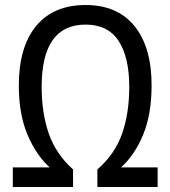

<svg xmlns="http://www.w3.org/2000/svg" viewBox="-20 -745 679 765"><path d="M495 -399Q495 -294 466.5 -212.5Q438 -131 368 -70V0H608V-78H462Q516 -126 550 -207.5Q584 -289 584 -405Q584 -557 516 -641Q448 -725 321 -725Q193 -725 124 -641.5Q55 -558 55 -404Q55 -290 89.5 -208.5Q124 -127 178 -78H31V0H271V-70Q203 -131 174.5 -212.5Q146 -294 146 -399Q146 -647 321 -647Q410 -647 452.5 -582Q495 -517 495 -399Z"/></svg>

Font: Noto Sans Display SemiCondensed
Style: Regular
Weight: 400
Width: 4
Designer: Monotype Design team
Foundry: Monotype Imaging Inc.
Version: 1.000